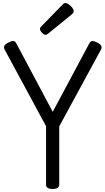

<svg xmlns="http://www.w3.org/2000/svg" viewBox="-20 -1233 696 1267"><path d="M327 14Q284 14 284 -14V-400L10 -907Q3 -920 9 -931Q15 -942 35 -952Q54 -962 66.5 -962.5Q79 -963 88 -946L328 -495L569 -946Q579 -963 591 -962.5Q603 -962 622 -952Q642 -942 647.5 -931Q653 -920 647 -907L371 -399V-14Q371 14 327 14ZM281 -1003Q271 -1003 257.5 -1017Q244 -1031 244 -1041Q244 -1045 245 -1048.5Q246 -1052 252 -1058L392 -1202Q397 -1207 401.5 -1210Q406 -1213 411 -1213Q421 -1213 434 -1204Q447 -1195 456.5 -1183Q466 -1171 466 -1161Q466 -1154 463.5 -1149Q461 -1144 451 -1136L300 -1013Q294 -1009 289.5 -1006Q285 -1003 281 -1003Z"/></svg>

Font: Playwrite HU
Style: Regular
Weight: 400
Designer: Veronika Burian, José Scaglione
Foundry: TypeTogether
Version: Version 1.002